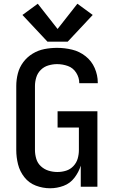

<svg xmlns="http://www.w3.org/2000/svg" viewBox="-20 -999 616 1027"><path d="M248 8Q285 8 320 -5Q355 -18 378 -48Q401 -78 412 -113V0H501V-404H288V-317H402V-197Q402 -173 395.5 -150.5Q389 -128 372.5 -110.5Q356 -93 333.5 -86Q311 -79 287 -79Q263 -79 240 -86Q217 -93 199 -109.5Q181 -126 174 -149.5Q167 -173 167 -197V-539Q167 -562 174 -585Q181 -608 198 -625Q215 -642 238.5 -649Q262 -656 285 -656Q315 -656 343 -646Q371 -636 387.5 -610Q404 -584 404 -555Q404 -555 404 -554H503V-557Q503 -597 486.5 -635Q470 -673 437.5 -698.5Q405 -724 365.5 -733.5Q326 -743 285 -743Q251 -743 217.5 -736.5Q184 -730 154.5 -712Q125 -694 104.5 -666.5Q84 -639 75.5 -606Q67 -573 67 -539V-197Q67 -158 76.5 -120Q86 -82 110.5 -51Q135 -20 172 -6Q209 8 248 8ZM234 -776H342L476 -919L394 -979L288 -844L182 -979L100 -919Z"/></svg>

Font: Iosevka Sparkle Medium
Style: Regular
Weight: 500
Designer: Belleve Invis
Foundry: Belleve Invis
Version: Version 4.5.0; ttfautohint (v1.8.3)